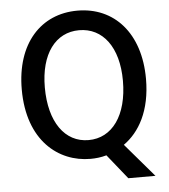

<svg xmlns="http://www.w3.org/2000/svg" viewBox="-59 -804 871 987"><g transform="rotate(-5 377.0 -310.5)"><path d="M703 130 555 -43C636 -100 698 -206 698 -371C698 -608 566 -751 377 -751C188 -751 57 -609 57 -372C57 -107 214 14 378 14C405 14 433 11 461 3L563 130ZM377 -83C255 -83 176 -193 176 -372C176 -545 255 -650 377 -650C499 -650 579 -545 579 -372C579 -193 499 -83 377 -83Z"/></g></svg>

Font: Spoqa Han Sans Neo Medium
Style: Regular
Weight: 500
Designer: [Spoqa Han Sans Neo] Dong-huui Kim ___ Younghwa Kang ___ Yujin Lee ___ [Noto Sans] Ryoko NISHIZUKA ____ (kana & ideograp
Foundry: Spoqa (http://www.spoqa-han-sans.com)
Version: Version 1.100;hotconv 1.0.109;makeotfexe 2.5.65596